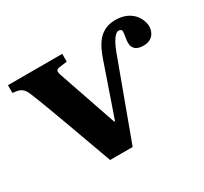

<svg xmlns="http://www.w3.org/2000/svg" viewBox="-118 -657 864 812"><g transform="rotate(-30 314.5 -251.0)"><path d="M-8 -452C31 -449 44 -440 57 -408C83 -344 106 -280 130 -215L208 0H318L460 -385C472 -416 492 -456 512 -456C518 -456 527 -453 527 -444C527 -428 521 -410 521 -392C521 -357 546 -348 573 -348C628 -348 634 -394 634 -406C634 -445 602 -502 523 -502C446 -502 416 -446 394 -381L308 -132H304L206 -418C200 -437 202 -445 220 -447L257 -452V-490H-8Z"/></g></svg>

Font: Heuristica
Style: Bold
Weight: 700
Version: Version 1.0.1